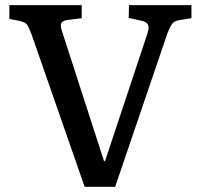

<svg xmlns="http://www.w3.org/2000/svg" viewBox="-20 -720 774 740"><path d="M306.2 0 101.1 -588.9Q90.3 -617.2 83.5 -625.7Q76.7 -634.3 56.2 -639.2L16.1 -647V-700.2H294.9V-649.9L240.2 -643.1Q219.7 -640.1 215.6 -629.6Q211.4 -619.1 221.2 -592.8L380.9 -99.1H384.8L546.9 -586.9Q555.7 -612.8 550.8 -624.3Q545.9 -635.7 524.9 -640.1L476.1 -650.9L477.1 -700.2H717.8V-649.9L668.9 -642.1Q651.9 -638.7 643.8 -628.7Q635.7 -618.7 624 -587.9L423.8 0Z"/></svg>

Font: Literata Book Medium
Style: Regular
Weight: 500
Designer: Latin by Veronika Burian and Jose Scaglione. Greek by Irene Vlachou. Cyrillic by Vera Evstafieva
Foundry: TypeTogether
Version: Version 2.003;PS 002.003;hotconv 1.0.88;makeotf.lib2.5.64775